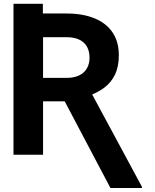

<svg xmlns="http://www.w3.org/2000/svg" viewBox="-20 -797 800 989"><path d="M49.5 -678.2V-777.3H200.8V-678.2ZM49.5 -727.5H322.4Q406.3 -727.5 466.7 -702.7Q527.1 -678 559.6 -630.2Q592.1 -582.5 592.1 -512.6Q592.1 -454.1 572.5 -413.1Q553 -372.2 517.2 -345.4Q481.4 -318.7 433.1 -302L384.7 -275.2H150.3L149.8 -395.8H322.4Q361.5 -395.8 387.9 -408.7Q414.3 -421.6 427.7 -445Q441.2 -468.4 441.2 -499.5Q441.2 -532.2 428.3 -555.9Q415.4 -579.5 388.9 -592.5Q362.5 -605.4 322.4 -605.4H201.8V0H49.5ZM548.8 171.3 290.8 -317.7H450.9L710.9 164.9V171.3Z"/></svg>

Font: Inter Variable LoSnoCo
Style: Regular
Weight: 400
Designer: Rasmus Andersson
Foundry: rsms
Version: Version 4.000;git-a52131595; featfreeze: case,dlig,ss01,ss02